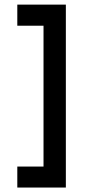

<svg xmlns="http://www.w3.org/2000/svg" viewBox="-20 -759 374 840"><path d="M55.7 -646.5V-738.8H268.1V61.5H55.7V-30.3H170.4V-646.5Z"/></svg>

Font: Estedad-FD SemiBold
Style: Regular
Weight: 600
Designer: Amin Abedi
Version: Version 7.3